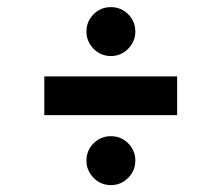

<svg xmlns="http://www.w3.org/2000/svg" viewBox="-20 -581 636 552"><path d="M107.4 -250V-361.3H489.3V-250ZM298.8 -48.8Q269.5 -48.8 249 -69.8Q228.5 -90.8 228.5 -119.1Q228.5 -148.4 249 -168.9Q269.5 -189.5 298.8 -189.5Q328.1 -189.5 348.6 -168.9Q369.1 -148.4 369.1 -119.1Q369.1 -90.8 348.6 -69.8Q328.1 -48.8 298.8 -48.8ZM298.8 -419.9Q269.5 -419.9 249 -440.9Q228.5 -461.9 228.5 -490.2Q228.5 -519.5 249 -540Q269.5 -560.5 298.8 -560.5Q328.1 -560.5 348.6 -540Q369.1 -519.5 369.1 -490.2Q369.1 -461.9 348.6 -440.9Q328.1 -419.9 298.8 -419.9Z"/></svg>

Font: Sen SemiBold
Style: Regular
Weight: 600
Designer: Kosal Sen, Philatype
Foundry: Philatype
Version: Version 2.000;gftools[0.9.31]